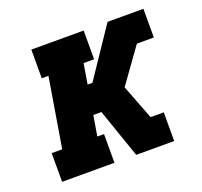

<svg xmlns="http://www.w3.org/2000/svg" viewBox="-98 -642 796 755"><g transform="rotate(-20 300.0 -265.0)"><path d="M40 0V-120H84L132 -410H104V-530H323V-410H279L265 -325H285L423 -530H573V-410H502L398 -265L454 -120H509V0H350L279 -205H245L231 -120H259V0Z"/></g></svg>

Font: Iosevka Curly Slab HvExObl
Style: Regular
Weight: 900
Width: 7
Italic angle: -9°
Monospace: yes
Designer: Belleve Invis
Foundry: Belleve Invis
Version: Version 11.1.0; ttfautohint (v1.8.3)